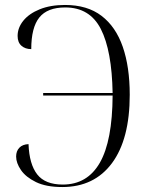

<svg xmlns="http://www.w3.org/2000/svg" viewBox="-20 -744 596 774"><path d="M231 10Q166 10 125 -10Q84 -30 64.5 -58.5Q45 -87 45 -113Q45 -135 58 -148.5Q71 -162 95 -163Q98 -82 130 -41Q162 0 233 0Q332 0 382.5 -88Q433 -176 434 -359H154V-369H434Q431 -540 386.5 -627Q342 -714 243 -714Q171 -714 138.5 -673.5Q106 -633 106 -546Q82 -546 66.5 -559.5Q51 -573 51 -599Q51 -632 74 -660.5Q97 -689 140 -706.5Q183 -724 242 -724Q332 -724 389.5 -680Q447 -636 475 -555Q503 -474 503 -362Q503 -183 431.5 -86.5Q360 10 231 10Z"/></svg>

Font: Noto Serif Display SemiCondensed Light
Style: Regular
Weight: 300
Width: 4
Designer: Monotype Design Team
Foundry: Monotype Imaging Inc.
Version: Version 2.009